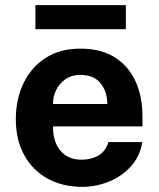

<svg xmlns="http://www.w3.org/2000/svg" viewBox="-20 -716 616 746"><path d="M186 -225Q185.5 -165.5 214.8 -130.5Q244 -95.5 296.5 -95.5Q334 -95.5 362 -111.5Q390 -127.5 401.5 -164H533Q524 -109 489 -70Q454 -31 403.8 -10.5Q353.5 10 300 10Q223 10 164.8 -22.2Q106.5 -54.5 74 -113.5Q41.5 -172.5 41.5 -252.5Q41.5 -330 71.2 -392.2Q101 -454.5 157 -490.8Q213 -527 292.5 -527Q371.5 -527 425 -493.8Q478.5 -460.5 506 -401.2Q533.5 -342 533.5 -264.5V-225ZM186 -312H397Q397 -359 371 -392Q345 -425 292 -425Q258.5 -425 234.8 -408.5Q211 -392 198.2 -366.2Q185.5 -340.5 186 -312ZM469 -696V-602.5H117.5V-696Z"/></svg>

Font: Public Sans
Style: Bold
Weight: 700
Designer: The Public Sans project authors (U.S. Web Design System). Libre Franklin designed by Pablo Impallari and Rodrigo Fuenzal
Version: Version 1.008; ttfautohint (v1.8.1) -l 8 -r 50 -G 200 -x 14 